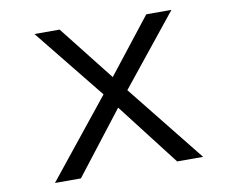

<svg xmlns="http://www.w3.org/2000/svg" viewBox="-81 -860 1162 961"><g transform="rotate(-10 500.0 -380.0)"><path d="M123 -3.9 439.5 -398.4 151.4 -755.9H279.3L500 -475.6L719.7 -755.9H847.7L560.5 -398.4L876 -3.9H744.1L500 -320.3L254.9 -3.9Z"/></g></svg>

Font: MotoyaLCedar
Style: W3 mono
Weight: 400
Version: Version 1.01